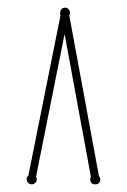

<svg xmlns="http://www.w3.org/2000/svg" viewBox="-20 -730 332 502"><path d="M238.8 -269Q242.2 -266.1 242.2 -261.2Q242.2 -255.9 239 -252Q235.8 -248 229 -248Q222.2 -248 219 -252Q215.8 -255.9 215.8 -261.2Q215.8 -263.2 217.8 -267.1L148.9 -641.1L74.2 -268.1Q76.2 -264.2 76.2 -261.2Q76.2 -255.9 72.3 -252Q68.4 -248 63 -248Q57.6 -248 53.7 -252Q49.8 -255.9 49.8 -261.2Q49.8 -264.2 50.8 -266.8Q51.8 -269.5 54.2 -271L138.2 -689.9Q137.2 -691.4 137.2 -693.4Q137.2 -695.3 137.2 -696.8Q137.2 -702.1 140.9 -706.1Q144.5 -710 149.9 -710Q155.3 -710 159.2 -706.1Q163.1 -702.1 163.1 -696.8Q163.1 -694.3 162.6 -692.9Q162.1 -691.4 161.1 -689.9Z"/></svg>

Font: Wire One
Style: Regular
Weight: 400
Designer: Alexei Vanyashin, Gayaneh Bagdasaryan
Foundry: Cyreal Type Foundry
Version: Version 1.000